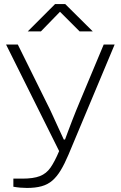

<svg xmlns="http://www.w3.org/2000/svg" viewBox="-20 -746 596 948"><path d="M113 182Q97 182 80 180.5Q63 179 46 176V136H90Q145 136 177 123.5Q209 111 229.5 81.5Q250 52 272 0L10 -526H68L214 -231Q224 -212 238 -181Q252 -150 267.5 -116.5Q283 -83 295 -57H301Q308 -76 317 -100Q326 -124 336 -150Q346 -176 356 -200.5Q366 -225 374 -244L492 -526H546L318 18Q299 63 280 94.5Q261 126 238.5 145.5Q216 165 185.5 173.5Q155 182 113 182ZM117 -591 252 -726H302L438 -591H373L264 -700H288L182 -591Z"/></svg>

Font: Archivo Expanded Thin
Style: Regular
Weight: 250
Width: 7
Designer: Hector Gatti
Foundry: Omnibus-Type
Version: Version 2.001